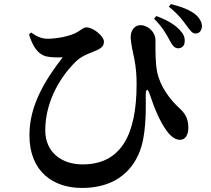

<svg xmlns="http://www.w3.org/2000/svg" viewBox="-20 -864 1040 946"><path d="M857 -626C875 -626 890 -637 890 -661C891 -680 885 -696 865 -717C840 -744 800 -767 750 -785L739 -772C780 -731 799 -697 815 -667C829 -641 838 -627 857 -626ZM942 -699C963 -698 974 -714 975 -735C975 -751 966 -773 944 -792C914 -816 876 -830 822 -844L812 -831C857 -795 882 -762 899 -738C916 -716 926 -699 942 -699ZM204 -587C227 -581 267 -580 289 -582C207 -475 125 -350 125 -198C125 -15 246 62 383 62C593 62 667 -75 686 -181C702 -270 698 -357 698 -395C698 -428 708 -430 718 -399C740 -331 770 -263 796 -227C815 -198 840 -175 867 -175C894 -175 908 -201 908 -234C908 -284 888 -309 864 -331C819 -372 768 -438 754 -511C745 -560 746 -610 746 -666C746 -704 712 -739 673 -740C646 -741 624 -717 624 -682C624 -652 636 -600 642 -573C651 -527 653 -488 653 -449C653 -198 575 -54 387 -54C283 -54 203 -114 203 -222C203 -375 289 -499 356 -563C389 -594 429 -603 458 -617C486 -630 492 -642 492 -660C492 -684 441 -729 407 -729C390 -729 384 -719 361 -706C325 -684 254 -673 215 -673C185 -673 159 -685 133 -704L123 -694C142 -634 165 -600 204 -587Z"/></svg>

Font: Source Han Serif
Style: Bold
Weight: 700
Designer: Ryoko NISHIZUKA 西塚涼子 (kana & ideographs); Frank Grießhammer (Latin, Greek & Cyrillic); Wenlong ZHANG 张文龙 (bopomofo); San
Foundry: Adobe Systems Incorporated
Version: Version 1.001;PS 1.001;hotconv 16.6.54;makeotf.lib2.5.65590